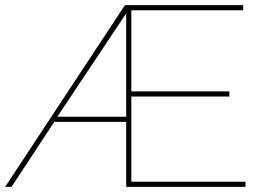

<svg xmlns="http://www.w3.org/2000/svg" viewBox="-49 -730 1031 750"><path d="M439 -710H901V-690H464V-373H847V-353H464V-20H910V0H444V-254H163L-4 0H-29ZM444 -274V-678L175 -274Z"/></svg>

Font: Raleway Thin
Style: Regular
Weight: 100
Designer: Matt McInerney, Pablo Impallari, Rodrigo Fuenzalida
Foundry: Matt McInerney, Pablo Impallari, Rodrigo Fuenzalida
Version: Version 4.026